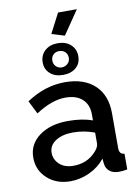

<svg xmlns="http://www.w3.org/2000/svg" viewBox="-99 -981 763 1056"><g transform="rotate(-10 282.0 -453.0)"><path d="M316 -784 244 -806 301 -916H406ZM269 -750Q314 -750 341.5 -725Q369 -700 369 -660Q369 -620 341.5 -596.5Q314 -573 269 -573Q225 -573 197.5 -597Q170 -621 170 -660Q170 -700 197.5 -725Q225 -750 269 -750ZM224 -660Q224 -641 237 -628Q250 -615 269 -615Q288 -615 302 -628Q316 -641 316 -660Q316 -681 303 -693.5Q290 -706 269 -706Q250 -706 237 -693.5Q224 -681 224 -660ZM28 -153Q28 -228 90 -273.5Q152 -319 251 -319Q330 -319 387 -298V-331Q387 -386 353.5 -417Q320 -448 259 -448Q183 -448 93 -389L56 -463Q159 -532 271 -532Q377 -532 437 -476Q497 -420 497 -319V-124Q497 -89 526 -88V0Q500 5 479 5Q446 5 427 -11Q408 -27 405 -52L402 -82Q368 -39 315.5 -14.5Q263 10 208 10Q130 10 79 -36.5Q28 -83 28 -153ZM361 -121Q387 -147 387 -170V-230Q329 -252 267 -252Q207 -252 169.5 -227.5Q132 -203 132 -162Q132 -125 160.5 -98Q189 -71 239 -71Q313 -71 361 -121Z"/></g></svg>

Font: Raleway-v4020 SemiBold
Style: Regular
Weight: 600
Designer: Matt McInerney, Pablo Impallari, Rodrigo Fuenzalida
Foundry: Matt McInerney, Pablo Impallari, Rodrigo Fuenzalida
Version: Version 4.020;PS 004.020;hotconv 1.0.88;makeotf.lib2.5.64775